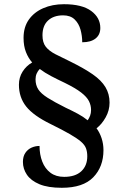

<svg xmlns="http://www.w3.org/2000/svg" viewBox="-20 -780 584 913"><path d="M274 113Q208 113 167.5 96Q127 79 108 51Q89 23 89 -10Q89 -36 100.5 -53Q112 -70 130 -78Q148 -86 168 -86Q168 -45 181 -11.5Q194 22 220 41.5Q246 61 285 61Q338 61 366.5 34.5Q395 8 395 -37Q395 -58 389 -74.5Q383 -91 365 -106.5Q347 -122 312.5 -142Q278 -162 221 -190Q139 -230 104.5 -273.5Q70 -317 70 -377Q70 -412 87.5 -439.5Q105 -467 133 -483Q115 -503 103.5 -532Q92 -561 92 -600Q92 -651 117 -686.5Q142 -722 185.5 -741Q229 -760 284 -760Q370 -760 413.5 -728Q457 -696 457 -647Q457 -615 434.5 -597Q412 -579 371 -579Q371 -609 363 -638.5Q355 -668 335 -687.5Q315 -707 280 -707Q235 -707 208.5 -682.5Q182 -658 182 -612Q182 -578 197.5 -558Q213 -538 243 -522.5Q273 -507 315 -487Q380 -455 421 -426.5Q462 -398 481.5 -365.5Q501 -333 501 -292Q501 -255 482.5 -222Q464 -189 439 -170Q454 -150 463 -123Q472 -96 472 -66Q472 13 423.5 63Q375 113 274 113ZM397 -208Q404 -218 408.5 -230Q413 -242 413 -257Q413 -279 403 -299Q393 -319 366 -340Q339 -361 288 -386Q254 -402 223.5 -418Q193 -434 169 -452Q160 -443 154.5 -430.5Q149 -418 149 -403Q149 -375 162 -355Q175 -335 206.5 -315Q238 -295 292 -268Q324 -253 350 -239Q376 -225 397 -208Z"/></svg>

Font: Noto Serif Vithkuqi SemiBold
Style: Regular
Weight: 600
Version: Version 1.005